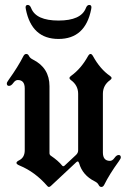

<svg xmlns="http://www.w3.org/2000/svg" viewBox="-20 -739 511 769"><path d="M7.3 0ZM82.5 -709.5Q82.5 -719.2 91.3 -719.2Q100.1 -719.2 105 -706.1Q124.5 -656.7 214.4 -656.7Q304.2 -656.7 323.7 -706.1Q328.6 -719.2 337.4 -719.2Q346.2 -719.2 346.2 -709.5Q346.2 -706.1 345.2 -702.1Q321.8 -583 214.4 -583Q106.9 -583 83.5 -702.1Q82.5 -706.1 82.5 -709.5ZM7.3 0ZM463.9 -108.4Q463.9 -104 456.1 -93.3Q418.5 -41.5 397.5 1Q393.1 9.8 386 9.8Q378.9 9.8 375 1.5Q371.1 -6.8 359.4 -12.7Q310.5 -37.1 296.9 -85.4Q294.4 -92.3 291.5 -92.3Q288.6 -92.3 285.6 -89.4L183.6 5.9Q179.2 9.8 175.8 9.8Q172.4 9.8 169.4 5.9Q120.6 -50.3 59.1 -75.7Q45.9 -81.1 45.9 -86.4Q45.9 -91.8 57.1 -97.2Q79.1 -108.4 79.1 -137.2V-384.8Q79.1 -418.5 51.3 -418.5Q41.5 -418.5 33.2 -406.7Q24.9 -395 16.1 -395Q7.3 -395 7.3 -404.8Q7.3 -409.2 15.1 -419.9Q52.2 -471.7 73.7 -514.2Q78.1 -522.9 85.2 -522.9Q92.3 -522.9 96.2 -514.6Q100.1 -506.3 111.8 -500.5Q178.2 -467.3 178.2 -393.6V-126Q178.2 -119.1 183.1 -115.7Q213.4 -95.2 229 -75.7Q231 -73.2 233.6 -73.2Q236.3 -73.2 238.8 -75.7L284.7 -118.7Q293 -126.5 293 -136.7V-363.3Q293 -397.5 263.7 -418.5Q258.3 -422.4 258.3 -426.5Q258.3 -430.7 264.6 -435.1Q304.7 -463.9 332.5 -514.2Q337.4 -522.9 342.5 -522.9Q347.7 -522.9 352.5 -514.2Q381.3 -461.9 420.4 -435.1Q426.8 -430.7 426.8 -426.5Q426.8 -422.4 421.4 -418.5Q392.1 -397.9 392.1 -363.3V-128.4Q392.1 -94.7 420.4 -94.7Q430.2 -94.7 438.5 -106.4Q446.8 -118.2 455.3 -118.2Q463.9 -118.2 463.9 -108.4Z"/></svg>

Font: UnifrakturMaguntia21
Style: Book
Weight: 400
Designer: j. 'mach' wust, Gerrit Ansmann, Georg Duffner, based on a font by Peter Wiegel, original typeface by Carl Albert Fahrenw
Version: Version 2017-03-19